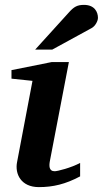

<svg xmlns="http://www.w3.org/2000/svg" viewBox="-20 -754 421 786"><path d="M308 -32V-87C271 -67 215 -53 204 -53C180 -53 180 -75 185 -99L262 -500H192L27 -467V-432L113 -423L50 -91C40 -42 66 12 139 12C197 12 248 0 308 -32ZM381 -681C381 -705 367 -734 324 -734C297 -734 283 -727 261 -702L124 -551H194L355 -639C370 -647 381 -668 381 -681Z"/></svg>

Font: Veleka
Style: Bold Italic
Weight: 700
Italic angle: -12°
Designer: Stefan Peev, Context Ltd, 2016; SIL International, 1997-2014.
Foundry: Stefan Peev, Context Ltd, 2016
Version: Version 5.000